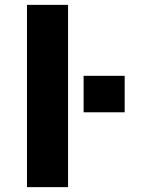

<svg xmlns="http://www.w3.org/2000/svg" viewBox="-20 -770 581 790"><path d="M324 -308V-458H493V-308ZM91 0V-750H260V0Z"/></svg>

Font: M PLUS 1p ExtraBold
Style: Regular
Weight: 800
Version: Version 1.062